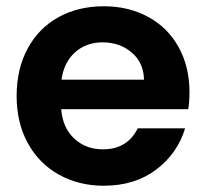

<svg xmlns="http://www.w3.org/2000/svg" viewBox="-20 -583 657 612"><path d="M584 -289Q584 -259 580 -235H175Q180 -175 217 -141Q254 -107 308 -107Q386 -107 419 -174H570Q546 -94 478 -42.5Q410 9 311 9Q231 9 167.5 -26.5Q104 -62 68.5 -127Q33 -192 33 -277Q33 -363 68 -428Q103 -493 166 -528Q229 -563 311 -563Q390 -563 452.5 -529Q515 -495 549.5 -432.5Q584 -370 584 -289ZM439 -329Q438 -383 400 -415.5Q362 -448 307 -448Q255 -448 219.5 -416.5Q184 -385 176 -329Z"/></svg>

Font: MSTAGE SemiBold
Style: Regular
Weight: 600
Designer: Ninad Kale (Devanagari), Jonny Pinhorn (Latin)
Foundry: Indian Type Foundry
Version: 4.004